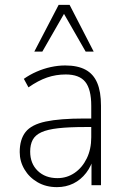

<svg xmlns="http://www.w3.org/2000/svg" viewBox="-20 -761 512 789"><path d="M214 8Q169 8 134.5 -12Q100 -32 80.5 -65Q61 -98 61 -136Q61 -188 85 -218.5Q109 -249 167.5 -261.5Q226 -274 327 -274H365V-239H329Q263 -239 219 -234Q175 -229 150 -217.5Q125 -206 114.5 -186.5Q104 -167 104 -138Q104 -89 135 -59Q166 -29 216 -29Q255 -29 286.5 -50.5Q318 -72 336.5 -110Q355 -148 355 -197V-326Q355 -394 330.5 -424.5Q306 -455 250 -455Q210 -455 173.5 -442.5Q137 -430 97 -402L78 -437Q102 -454 130.5 -466.5Q159 -479 189 -485.5Q219 -492 248 -492Q299 -492 331.5 -474.5Q364 -457 379.5 -420.5Q395 -384 395 -327V0H356V-118H366Q356 -79 334 -50.5Q312 -22 281.5 -7Q251 8 214 8ZM121 -549 221 -741H266L365 -549H332L243 -704L154 -549Z"/></svg>

Font: Nunito Sans 12pt ExtraLight SemiCondensed
Style: Regular
Weight: 200
Width: 4
Version: Version 3.101;gftools[0.9.27]